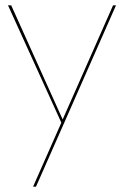

<svg xmlns="http://www.w3.org/2000/svg" viewBox="-20 -480 480 720"><path d="M415 -460 221 -20 115 220H104L210 -20L10 -460H22L215 -32L404 -460Z"/></svg>

Font: Jost* Hairline
Style: Regular
Weight: 100
Version: Version 3.7